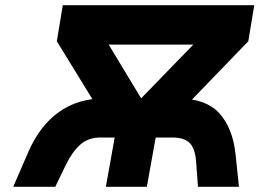

<svg xmlns="http://www.w3.org/2000/svg" viewBox="-20 -720 1000 740"><path d="M524 -341 725 -548H399ZM398 -237 199 -561 222 -700H960L937 -561L624 -237ZM31 0 89 -134Q133.5 -236 207.5 -288.5Q281.5 -341 384 -341H662Q773 -341 825.2 -283.5Q877.5 -226 888 -124L901 0H743L736 -95Q732.5 -147.5 711 -168.8Q689.5 -190 645 -190H580L546 0H388L422 -190H367Q320 -190 289 -162.2Q258 -134.5 234 -85L193 0Z"/></svg>

Font: Overpass Black
Style: Italic
Weight: 900
Italic angle: -10°
Designer: Delve Withrington, Dave Bailey, Thomas Jockin
Foundry: Delve Fonts LLC
Version: Version 4.000